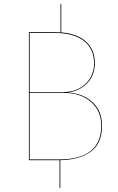

<svg xmlns="http://www.w3.org/2000/svg" viewBox="-20 -826 611 990"><path d="M291 0V144H287V0H283H129V-660H260Q282 -660 292 -659V-806H296V-659Q380 -652 424.5 -610.5Q469 -569 469 -500Q469 -438 430 -397.5Q391 -357 331 -349Q406 -345 456 -300Q506 -255 506 -178Q506 -86 448 -44Q390 -2 291 0ZM133 -656V-351H307Q353 -351 389 -370.5Q425 -390 445 -423.5Q465 -457 465 -498Q465 -574 412.5 -615Q360 -656 261 -656ZM502 -178Q502 -255 448.5 -301Q395 -347 311 -347H133V-4H284Q502 -4 502 -178Z"/></svg>

Font: FiraGO Four
Style: Regular
Weight: 100
Designer: bBox Type
Foundry: bBox Type GmbH
Version: Version 1.001